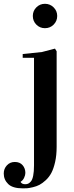

<svg xmlns="http://www.w3.org/2000/svg" viewBox="-98 -758 392 1019"><path d="M82.5 119.6V-451.2H22.5V-471.2L124.5 -481.9L193.8 -500L202.6 -485.8V22Q202.6 65.9 194.6 101.6Q186.5 137.2 174.6 159.7Q162.6 182.1 144.8 198.5Q127 214.8 111.6 222.9Q96.2 231 76.7 235.6Q57.1 240.2 46.6 241Q36.1 241.7 23.4 241.7Q-30.8 241.7 -54.4 218.8Q-78.1 195.8 -78.1 162.6Q-78.1 137.7 -61.5 119.6Q-44.9 101.6 -19.5 101.6Q7.3 101.6 22 118.7Q36.6 135.7 36.6 159.7Q36.6 171.4 30 185.5Q23.4 199.7 11.7 206.5V208.5Q18.6 219.7 35.6 219.7Q44.4 219.7 51 217Q57.6 214.4 65.7 205.3Q73.7 196.3 78.1 174.6Q82.5 152.8 82.5 119.6ZM76.2 -673.3Q76.2 -700.2 95 -719Q113.8 -737.8 140.6 -737.8Q167.5 -737.8 186.5 -719Q205.6 -700.2 205.6 -673.3Q205.6 -646.5 186.8 -627.4Q168 -608.4 140.6 -608.4Q113.8 -608.4 95 -627.2Q76.2 -646 76.2 -673.3Z"/></svg>

Font: VidalokaRegular
Style: Regular
Weight: 400
Designer: Cyreal (www.cyreal.org)
Foundry: Cyreal (www.cyreal.org)
Version: Version 1.000